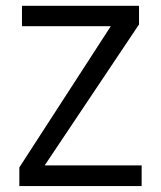

<svg xmlns="http://www.w3.org/2000/svg" viewBox="-20 -624 540 644"><path d="M53.7 -604.5H446.3V-542L129.9 -69.3H455.1V0H44.9V-62.5L351.6 -536.1H53.7Z"/></svg>

Font: BabelStone Mayan Numerals
Style: Regular
Weight: 400
Designer: Andrew West
Foundry: BabelStone
Version: Version 11.000 June 09, 2018